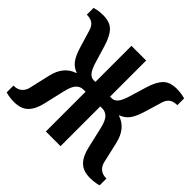

<svg xmlns="http://www.w3.org/2000/svg" viewBox="-170 -905 1110 1110"><g transform="rotate(45 385.0 -350.0)"><path d="M5 0V-55Q37 -55 55.5 -70.5Q74 -86 80 -110L110 -240Q132 -338 210 -363V-367Q179 -377 158 -404.5Q137 -432 120 -490L90 -590Q82 -618 64.5 -631.5Q47 -645 15 -645V-700Q15 -701 36 -705.5Q57 -710 85 -710Q139 -710 167.5 -681.5Q196 -653 215 -590L245 -490Q259 -443 274.5 -424Q290 -405 310 -405H325V-700H445V-405H460Q480 -405 495.5 -424Q511 -443 525 -490L555 -590Q574 -653 602.5 -681.5Q631 -710 685 -710Q713 -710 734 -705.5Q755 -701 755 -700V-645Q723 -645 705.5 -631.5Q688 -618 680 -590L650 -490Q633 -432 612 -404.5Q591 -377 560 -367V-363Q638 -338 660 -240L690 -110Q696 -86 714.5 -70.5Q733 -55 765 -55V0Q765 1 744 5.5Q723 10 695 10Q640 10 609.5 -19.5Q579 -49 565 -110L535 -240Q524 -287 506 -306Q488 -325 460 -325H445V0H325V-325H310Q282 -325 264 -306Q246 -287 235 -240L205 -110Q191 -49 160.5 -19.5Q130 10 75 10Q47 10 26 5.5Q5 1 5 0Z"/></g></svg>

Font: Cuprum
Style: Bold
Weight: 700
Designer: Jovanny Lemonad
Foundry: Jovanny Lemonad
Version: Version 2.000